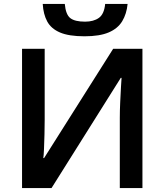

<svg xmlns="http://www.w3.org/2000/svg" viewBox="-20 -964 842 984"><path d="M634 -944Q629 -893 606.5 -855.5Q584 -818 537.5 -798Q491 -778 413 -778Q333 -778 287.5 -797.5Q242 -817 222 -854Q202 -891 199 -944H312Q317 -889 340.5 -871Q364 -853 416 -853Q460 -853 487 -872.5Q514 -892 519 -944ZM93 -714H209V-351Q209 -318 208 -276.5Q207 -235 205.5 -200.5Q204 -166 202 -154H206L560 -714H710V0H594V-360Q594 -396 596 -439.5Q598 -483 600 -518Q602 -553 603 -565H599L244 0H93Z"/></svg>

Font: Noto Sans SemiBold
Style: Regular
Weight: 600
Designer: Monotype Design Team
Foundry: Monotype Imaging Inc.
Version: Version 2.007